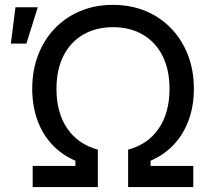

<svg xmlns="http://www.w3.org/2000/svg" viewBox="-20 -757 846 777"><path d="M112.3 0V-85.4H285.2V-106.4Q229 -130.9 189.9 -173.1Q150.9 -215.3 130.6 -272.7Q110.4 -330.1 110.4 -397.5Q110.4 -472.2 134.3 -534.4Q158.2 -596.7 201.9 -642.1Q245.6 -687.5 305.4 -712.4Q365.2 -737.3 437 -737.3Q509.3 -737.3 569.1 -712.4Q628.9 -687.5 672.6 -642.1Q716.3 -596.7 740.5 -534.4Q764.6 -472.2 764.6 -397.9Q764.6 -329.6 744.1 -272.5Q723.6 -215.3 684.6 -173.1Q645.5 -130.9 589.4 -106.4V-85.4H762.2V0H498.5V-151.4Q578.6 -172.9 622.3 -236.8Q666 -300.8 666 -397Q666 -475.1 637.7 -531Q609.4 -586.9 557.9 -616.9Q506.3 -647 437.5 -647Q368.2 -647 316.7 -616.9Q265.1 -586.9 236.8 -531Q208.5 -475.1 208.5 -397Q208.5 -301.3 252 -237.3Q295.4 -173.3 376 -151.4V0ZM23.9 -580.6 42.5 -727.5H132.8L86.9 -580.6Z"/></svg>

Font: Inter Cardless Display
Style: Regular
Weight: 400
Designer: Rasmus Andersson
Foundry: rsms
Version: Version 4.001;git-9221beed3